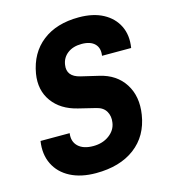

<svg xmlns="http://www.w3.org/2000/svg" viewBox="-111 -829 823 929"><g transform="rotate(-15 300.0 -365.0)"><path d="M256 10Q181 10 128 -17.5Q75 -45 50.5 -95Q26 -145 36 -210H182Q176 -169 201.5 -144.5Q227 -120 277 -120Q324 -120 357 -144.5Q390 -169 395 -206Q400 -237 386 -261.5Q372 -286 338 -294L252 -315Q169 -335 127.5 -392.5Q86 -450 99 -530Q116 -630 186.5 -685Q257 -740 369 -740Q441 -740 490.5 -713.5Q540 -687 563 -640Q586 -593 576 -531H430Q436 -569 414.5 -590.5Q393 -612 349 -612Q306 -612 278.5 -591Q251 -570 246 -535Q237 -478 303 -462L392 -441Q475 -422 515.5 -358.5Q556 -295 542 -206Q526 -103 451 -46.5Q376 10 256 10Z"/></g></svg>

Font: JetBrains Mono ExtraBold
Style: Italic
Weight: 800
Italic angle: -9°
Monospace: yes
Designer: Philipp Nurullin, Konstantin Bulenkov
Foundry: JetBrains
Version: Version 2.305; ttfautohint (v1.8.4.7-5d5b)